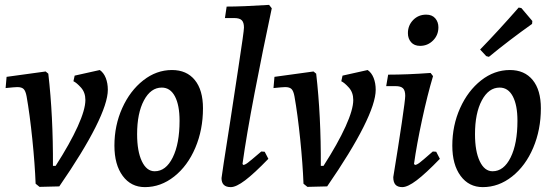

<svg xmlns="http://www.w3.org/2000/svg" viewBox="-20 -755 2265 787"><path d="M126 -2Q123 -82 112.5 -184.5Q102 -287 89 -360Q85 -382 77 -390Q69 -398 51 -398Q41 -398 3 -394L7 -440Q69 -448 167 -462L178 -453Q198 -280 197 -75H208Q267 -167 298.5 -236.5Q330 -306 330 -345Q330 -376 312 -396Q294 -416 281 -422L286 -445L389 -468Q405 -457 413.5 -435.5Q422 -414 422 -387Q422 -334 371.5 -233.5Q321 -133 223 9L142 11Z M449 -158Q449 -241 481 -312Q513 -383 567 -425.5Q621 -468 685 -468Q745 -468 778.5 -427Q812 -386 812 -311Q812 -223 780.5 -149Q749 -75 694 -31.5Q639 12 574 12Q517 12 483 -34Q449 -80 449 -158ZM716 -260Q716 -324 697 -360Q678 -396 643 -396Q598 -396 570 -343.5Q542 -291 542 -205Q542 -135 561.5 -94Q581 -53 614 -53Q660 -53 688 -109.5Q716 -166 716 -260Z M1051 -134 1065 -133 1080 -104Q1022 -44 985 -16Q948 12 926 12Q888 12 888 -25Q888 -31 924 -260Q934 -327 957 -477Q980 -627 980 -642Q980 -663 971 -672Q962 -681 940 -681H902L909 -728Q973 -728 1083 -735L1094 -721Q1057 -548 1023.5 -373.5Q990 -199 974 -83L977 -79Q984 -79 996.5 -88.5Q1009 -98 1051 -134Z M1224 -2Q1221 -82 1210.5 -184.5Q1200 -287 1187 -360Q1183 -382 1175 -390Q1167 -398 1149 -398Q1139 -398 1101 -394L1105 -440Q1167 -448 1265 -462L1276 -453Q1296 -280 1295 -75H1306Q1365 -167 1396.5 -236.5Q1428 -306 1428 -345Q1428 -376 1410 -396Q1392 -416 1379 -422L1384 -445L1487 -468Q1503 -457 1511.5 -435.5Q1520 -414 1520 -387Q1520 -334 1469.5 -233.5Q1419 -133 1321 9L1240 11Z M1754 -134 1768 -133 1783 -104Q1725 -44 1688 -16Q1651 12 1629 12Q1610 12 1601 2Q1592 -8 1592 -29Q1613 -157 1627 -252Q1641 -347 1641 -362Q1641 -384 1632 -393Q1623 -402 1601 -402H1563L1571 -449Q1650 -449 1745 -456L1755 -443Q1732 -366 1710 -264Q1688 -162 1677 -83L1681 -79Q1688 -79 1700.5 -88.5Q1713 -98 1754 -134ZM1652 -619Q1652 -651 1673.5 -673Q1695 -695 1727 -695Q1751 -695 1764 -680Q1777 -665 1777 -643Q1777 -611 1755 -589Q1733 -567 1702 -567Q1678 -567 1665 -582Q1652 -597 1652 -619Z M1834 -158Q1834 -241 1866 -312Q1898 -383 1952 -425.5Q2006 -468 2070 -468Q2130 -468 2163.5 -427Q2197 -386 2197 -311Q2197 -223 2165.5 -149Q2134 -75 2079 -31.5Q2024 12 1959 12Q1902 12 1868 -34Q1834 -80 1834 -158ZM2101 -260Q2101 -324 2082 -360Q2063 -396 2028 -396Q1983 -396 1955 -343.5Q1927 -291 1927 -205Q1927 -135 1946.5 -94Q1966 -53 1999 -53Q2045 -53 2073 -109.5Q2101 -166 2101 -260ZM1984 -522 1973 -525 1948 -552Q2021 -627 2106 -724L2117 -722L2162 -669L2161 -657Q2068 -591 1984 -522Z"/></svg>

Font: Alegreya Medium
Style: Italic
Weight: 500
Italic angle: -7°
Designer: Juan Pablo del Peral
Foundry: Huerta Tipografica
Version: Version 2.008; ttfautohint (v1.8)